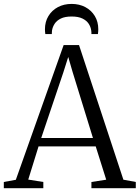

<svg xmlns="http://www.w3.org/2000/svg" viewBox="-26 -986 732 1006"><path d="M57 -44 307.5 -750H388L620.5 -44.5L685.5 -32.5V0H453V-32.5L530.5 -44.5L475.5 -219H176L122 -45L201 -32.5V0H-6V-32.5ZM461 -263 354.5 -608.5 331.5 -687.5 306 -607 190 -263ZM349.5 -965.5Q389.5 -965.5 421 -948.8Q452.5 -932 470.8 -902Q489 -872 489 -832.5Q489 -826.5 488.5 -820.5Q488 -814.5 487 -807.5H453Q453 -811.5 453 -816.2Q453 -821 452 -826Q449.5 -845 438.5 -861.8Q427.5 -878.5 405.8 -889Q384 -899.5 349.5 -899.5Q314.5 -899.5 293 -889Q271.5 -878.5 260.5 -861.8Q249.5 -845 246.5 -826Q246 -821 245.8 -816.2Q245.5 -811.5 245.5 -807.5H211.5Q210.5 -814.5 210 -820.5Q209.5 -826.5 209.5 -832.5Q209.5 -872 227.8 -902Q246 -932 277.5 -948.8Q309 -965.5 349.5 -965.5Z"/></svg>

Font: Merriweather 72pt Light
Style: Regular
Weight: 300
Version: Version 2.100